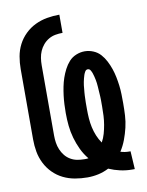

<svg xmlns="http://www.w3.org/2000/svg" viewBox="-85 -804 669 873"><g transform="rotate(-10 250.0 -367.5)"><path d="M453 8Q426 8 399 2Q372 -4 347 -15Q324 -3 299 2.5Q274 8 248 8Q219 8 190.5 3Q162 -2 136.5 -14.5Q111 -27 90.5 -47.5Q70 -68 57 -94Q44 -120 39 -148Q34 -176 34 -205V-530Q34 -559 39 -587.5Q44 -616 57 -641.5Q70 -667 91 -687.5Q112 -708 138 -720.5Q164 -733 192.5 -738Q221 -743 250 -743V-659Q233 -659 216.5 -656Q200 -653 185.5 -644.5Q171 -636 160 -623Q149 -610 142.5 -595Q136 -580 133.5 -563.5Q131 -547 131 -530V-205Q131 -189 133.5 -172.5Q136 -156 142.5 -140.5Q149 -125 159.5 -112Q170 -99 184.5 -90.5Q199 -82 215 -79Q231 -76 248 -76Q253 -76 257.5 -76Q262 -76 267 -77Q248 -100 235.5 -126.5Q223 -153 215 -181Q207 -209 204 -238Q201 -267 201 -297Q201 -317 202 -337.5Q203 -358 205.5 -378Q208 -398 212 -418Q216 -438 222.5 -457Q229 -476 238.5 -494.5Q248 -513 261.5 -528Q275 -543 294.5 -551Q314 -559 334 -559Q354 -559 373.5 -551Q393 -543 406.5 -528Q420 -513 429.5 -494.5Q439 -476 445.5 -457Q452 -438 456 -418Q460 -398 462.5 -378Q465 -358 465.5 -337.5Q466 -317 466 -297Q466 -268 464.5 -240Q463 -212 456.5 -184.5Q450 -157 440 -130.5Q430 -104 415 -81Q425 -78 434.5 -76.5Q444 -75 454 -75H461L466 8ZM339 -137Q349 -155 354.5 -174.5Q360 -194 363.5 -214.5Q367 -235 368 -255.5Q369 -276 369 -297Q369 -304 369 -312Q369 -320 369 -328Q369 -336 368.5 -344Q368 -352 367.5 -360Q367 -368 366.5 -375.5Q366 -383 365.5 -391Q365 -399 364 -407Q363 -415 361.5 -422.5Q360 -430 358 -438Q356 -446 353.5 -453.5Q351 -461 346.5 -468.5Q342 -476 334 -476Q326 -476 321.5 -468.5Q317 -461 314.5 -453.5Q312 -446 310 -438Q308 -430 306.5 -422.5Q305 -415 304 -407Q303 -399 302.5 -391Q302 -383 301 -375.5Q300 -368 300 -360Q300 -352 299.5 -344Q299 -336 299 -328Q299 -320 299 -312Q299 -304 299 -297Q299 -276 300.5 -255Q302 -234 306.5 -213.5Q311 -193 319 -173.5Q327 -154 339 -137Z"/></g></svg>

Font: Moesevka
Style: Bold
Weight: 700
Monospace: yes
Designer: Belleve Invis
Foundry: Belleve Invis
Version: Version 32.5.0; ttfautohint (v1.8.4)